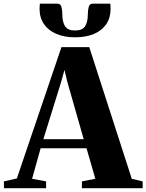

<svg xmlns="http://www.w3.org/2000/svg" viewBox="-68 -994 773 1014"><path d="M21 -51.5 256.5 -745H403.5L628 -49.5L685.5 -36V0H364.5V-36L435.5 -50L389 -211H146.5L101.5 -50L175.5 -36V0H-47L-47.5 -36ZM374 -259 287.5 -562 272.5 -625 255 -561.5 161 -259ZM235.5 -974.5Q251.5 -974.5 256.2 -958Q261 -941.5 261 -921.5Q261 -878 275.5 -855.5Q290 -833 328.5 -833Q367 -833 381.5 -855.5Q396 -878 396 -921.5Q396 -941.5 400.8 -958Q405.5 -974.5 421 -974.5H514.5Q515 -968 515.5 -961Q516 -954 516 -946.5Q516 -900 493.2 -866.5Q470.5 -833 428.5 -815Q386.5 -797 328.5 -797Q271.5 -797 229.5 -815Q187.5 -833 164.2 -866.8Q141 -900.5 141 -946.5Q141 -954 141.5 -961Q142 -968 142.5 -974.5Z"/></svg>

Font: Merriweather 96pt ExtraBold
Style: Regular
Weight: 800
Version: Version 2.100